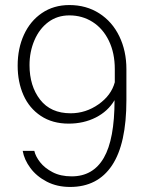

<svg xmlns="http://www.w3.org/2000/svg" viewBox="-20 -730 572 761"><path d="M252 -240Q188 -240 142 -270.5Q96 -301 73 -353Q50 -405 50 -470Q50 -538 75 -592.5Q100 -647 146.5 -678.5Q193 -710 255 -710Q322 -710 373.5 -677Q425 -644 453 -586Q481 -528 481 -456V-333Q481 -160 424 -74.5Q367 11 258 11Q206 11 165.5 -10Q125 -31 100.5 -64Q76 -97 70 -132H116Q121 -110 139 -87Q157 -64 188.5 -47.5Q220 -31 264 -31Q349 -31 391.5 -104.5Q434 -178 434 -333Q408 -289 360 -264.5Q312 -240 252 -240ZM255 -669Q207 -669 171.5 -642.5Q136 -616 116.5 -570.5Q97 -525 97 -472Q97 -389 139 -335Q181 -281 260 -281Q320 -281 370.5 -316.5Q421 -352 435 -404V-456Q435 -520 411.5 -568.5Q388 -617 347 -643Q306 -669 255 -669Z"/></svg>

Font: Freesentation 2 ExtraLight
Style: Regular
Weight: 260
Designer: glyphs from Roboto by Christian Robertson / Hangul glyphs from Noto Sans CJK(Source Han Sans) by Jang Soo-young and Kang
Foundry: PT&
Version: Version 2.001